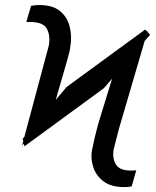

<svg xmlns="http://www.w3.org/2000/svg" viewBox="-20 -751 633 781"><path d="M79.5 -155.9 77.1 -166.5 70 -159.4 74.6 -176.5 72.1 -186.1 79.2 -194.6 167.3 -523.8Q173.3 -543.7 175.4 -553.6Q177.6 -563.6 179 -568.2Q185 -608.7 170.1 -634.9Q155.2 -661.2 103.3 -661.6Q94.1 -660.9 87 -661.9L106.5 -727.6Q109 -728 114 -728.3Q121.1 -729.4 127.7 -730.1Q134.2 -730.8 139.2 -730.5Q193.9 -730.8 224.1 -706Q254.3 -681.1 263.8 -641.3Q273.4 -601.6 265.3 -556.5Q264.2 -546.5 261.5 -536.8Q258.9 -527 252.5 -503.2L206.7 -344.8L251.1 -397.4L570.7 -631L578.1 -622.9L581 -626.4L579.5 -621.4L590.6 -609.7L568.5 -584.5L463.1 -224.4Q454.9 -194.2 449.8 -172.6Q444.6 -150.9 441.8 -141.7Q436.8 -105.5 451.7 -81.5Q466.6 -57.5 511.7 -57.2Q518.8 -57.5 524.9 -57.5Q530.9 -57.5 534.4 -58.6L515.6 7.1Q506.4 9.2 498 9.6Q489.7 9.9 484 9.9Q431.5 9.9 400.9 -13.5Q370.4 -36.9 359.4 -71.2Q348.4 -105.5 353.7 -137.8Q358.7 -163 365.9 -193.7Q373.2 -224.4 382.1 -255.7L436.1 -431.1L402.3 -392Z"/></svg>

Font: Inter Light  BETA
Style: Italic
Weight: 300
Italic angle: 9.39999°
Designer: Rasmus Andersson
Foundry: rsms
Version: Version 3.011;git-f93a4a705